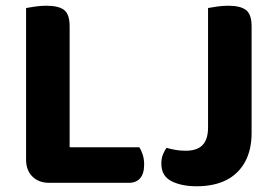

<svg xmlns="http://www.w3.org/2000/svg" viewBox="-20 -636 967 670"><path d="M71 -421H223V-6L152 2Q115 2 93 -20Q71 -42 71 -79ZM152 2V-122H466Q473 -112 478 -96.5Q483 -81 483 -62Q483 -30 469 -14Q455 2 430 2ZM223 -231H71V-608Q81 -610 101.5 -613Q122 -616 141 -616Q185 -616 204 -601Q223 -586 223 -544ZM706 -290H858V-172Q858 -113 835 -71Q812 -29 769.5 -7.5Q727 14 666 14Q613 14 578 -4Q543 -22 543 -65Q543 -84 549 -98Q555 -112 561 -120Q580 -115 595 -112.5Q610 -110 628 -110Q668 -110 687 -130Q706 -150 706 -191ZM858 -225H706V-608Q716 -610 736.5 -613Q757 -616 776 -616Q819 -616 838.5 -601Q858 -586 858 -544Z"/></svg>

Font: Baloo Bhaijaan 2
Style: Bold
Weight: 700
Designer: Sanskriti Dholi, Noopur Datye and Ek Type
Foundry: Ek Type
Version: Version 1.701